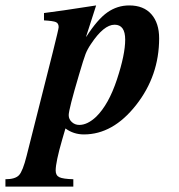

<svg xmlns="http://www.w3.org/2000/svg" viewBox="-140 -482 660 707"><path d="M177 -347H178Q219 -411 255.5 -436.5Q292 -462 336 -462Q389 -462 417.5 -429.5Q446 -397 446 -341Q446 -203 361 -95Q276 13 169 13Q131 13 101 -9L89 32Q65 115 65 146Q65 164 78.5 170.5Q92 177 130 178V205H-120V178Q-84 178 -70 163Q-56 148 -42 92L54 -288Q76 -376 76 -382Q76 -396 66 -400.5Q56 -405 22 -407V-434Q73 -440 214 -462ZM282 -391Q242 -391 195 -320Q182 -301 175 -283Q168 -265 151 -207Q113 -79 113 -58Q113 -43 124.5 -32.5Q136 -22 152 -22Q182 -22 214 -52Q260 -97 290.5 -189Q321 -281 321 -336Q321 -391 282 -391Z"/></svg>

Font: STIX MathJax Main
Style: Bold Italic
Weight: 700
Italic angle: -16.33°
Designer: MicroPress Inc., with final additions and corrections provided by Coen Hoffman, Elsevier (retired)
Version: Version 1.1.1